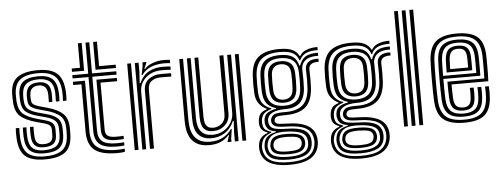

<svg xmlns="http://www.w3.org/2000/svg" viewBox="-59 -966 3467 1326"><g transform="rotate(-5 1675.0 -303.0)"><path d="M216.8 -75.2Q176.8 -75.2 156.9 -94.4Q137 -113.5 135 -160.8Q134.5 -171.5 134.2 -191.4Q134 -211.2 135 -223H159.5Q158.8 -211.8 158.9 -196.2Q159 -180.8 159.8 -161.8Q161 -126 174.8 -111.2Q188.5 -96.5 216.8 -96.5Q252.2 -96.5 268 -109.6Q283.8 -122.8 284 -153.5Q284.5 -172.2 284.2 -190.5Q283.8 -211.2 273.2 -221.4Q262.8 -231.5 240 -237.8L180.5 -254Q110.5 -273 73.9 -304.1Q37.2 -335.2 33.5 -405Q33 -414.8 32.9 -423.6Q32.8 -432.5 32.5 -441Q28.8 -532 75.6 -570.6Q122.5 -609.2 223 -609.2Q314.5 -609.2 356.2 -571.4Q398 -533.5 403.2 -446.2Q404 -434 403.9 -416.9Q403.8 -399.8 402.5 -382.2H377.8Q379.2 -399 379.4 -416.5Q379.5 -434 378.8 -445Q374.8 -521.5 338.2 -554.9Q301.8 -588.2 223 -588.2Q135 -588.2 94.8 -553.8Q54.5 -519.2 57.2 -440.8Q57.5 -431.8 57.5 -423.2Q57.5 -414.8 58.2 -405Q63.8 -343.2 96.1 -317.4Q128.5 -291.5 187.2 -275.2L245.8 -259Q279 -249.8 294.1 -234.9Q309.2 -220 309.2 -190.5Q309.2 -180.2 309.2 -172.4Q309.2 -164.5 309 -153.2Q308.5 -112 287.2 -93.6Q266 -75.2 216.8 -75.2ZM216.8 -33Q151.2 -33 119.8 -61.5Q88.2 -90 85.5 -159Q84.8 -172.8 84.9 -192.4Q85 -212 85.8 -223H110.5Q109.5 -212.2 109.6 -192.5Q109.8 -172.8 110.2 -160Q112.8 -102.2 138.1 -78.2Q163.5 -54.2 216.8 -54.2Q279 -54.2 306.2 -77.1Q333.5 -100 334 -153.5Q334.2 -163.5 334.1 -172Q334 -180.5 334 -190.5Q334 -232 312.5 -250.8Q291 -269.5 251.5 -280L193.8 -295.5Q142.2 -309.2 114.8 -331.8Q87.2 -354.2 83.2 -404.2Q82.5 -414 82.5 -423.2Q82.5 -432.5 82.2 -440.8Q79.8 -506.2 113.4 -536.6Q147 -567 223 -567Q288.5 -567 319.8 -538Q351 -509 354.2 -443.5Q354.8 -434.5 354.9 -416.9Q355 -399.2 353.5 -382.2H329Q329.2 -399.2 329.6 -416.2Q330 -433.2 329.8 -440.2Q328 -497 301.4 -521.4Q274.8 -545.8 223 -545.8Q163.5 -545.8 135.5 -521.2Q107.5 -496.8 107.2 -440.8Q107 -431.5 107.4 -422.2Q107.8 -413 108.2 -405.2Q110.5 -364.2 134 -346.4Q157.5 -328.5 200.5 -316.8L257.5 -301.2Q310.5 -287 334.8 -262.6Q359 -238.2 359 -190.5Q359 -182 359 -172.9Q359 -163.8 358.8 -153.2Q358.2 -89 325.5 -61Q292.8 -33 216.8 -33ZM216.8 9.2Q126.8 9.2 83.2 -28.1Q39.8 -65.5 36 -156.8Q34.2 -195 36.8 -223H61.2Q60.5 -212.2 60.2 -192.8Q60 -173.2 60.8 -157.8Q64.2 -77.8 101.4 -44.8Q138.5 -11.8 216.8 -11.8Q306 -11.8 344.6 -44.8Q383.2 -77.8 383.8 -153.2Q384 -164.2 384 -172.2Q384 -180.2 384 -190.5Q384 -250.8 352.4 -278.8Q320.8 -306.8 263.2 -322.5L207.2 -338Q174.5 -347 154.8 -360.4Q135 -373.8 133 -405.2Q132.8 -413 132.2 -422.1Q131.8 -431.2 132 -440.5Q133.2 -484.5 155.2 -504.6Q177.2 -524.8 223 -524.8Q262.8 -524.8 283.2 -504.6Q303.8 -484.5 305 -439.2Q305.2 -428.2 305.1 -415.6Q305 -403 304.5 -382.2H280.2Q280.5 -398.8 280.5 -415.6Q280.5 -432.5 280.2 -438Q278.8 -472.8 263 -488.1Q247.2 -503.5 223 -503.5Q192 -503.5 174.9 -488.8Q157.8 -474 157 -440.5Q156.8 -430.8 156.9 -422.8Q157 -414.8 158 -405.2Q160.2 -383.5 174.5 -375Q188.8 -366.5 213.8 -359.2L269 -343.8Q338.8 -324.5 373.8 -291.2Q408.8 -258 408.8 -190.5Q408.8 -179.8 408.9 -171.8Q409 -163.8 408.8 -153.2Q408.2 -66.8 364 -28.8Q319.8 9.2 216.8 9.2Z M720.2 -36Q638.8 -36 603.4 -64.5Q568 -93 568 -158.5V-531.2H457.5V-554.2H568V-770H594.2V-554.2H762.5V-531.2H594.2V-158.5Q594.2 -105 623.5 -81.9Q652.8 -58.8 720.2 -58.8Q749.5 -58.8 773.8 -61.2V-39.2Q756 -36 720.2 -36ZM457.5 -577V-600H515V-770H541.5V-577ZM620.8 -577V-770H647.2V-600H762.5V-577ZM720.2 9.2Q610.2 9.2 562.6 -29.8Q515 -68.8 515 -158.5V-485.5H457.5V-508.2H541.5V-158.5Q541.5 -80.8 583 -47Q624.5 -13.2 720.2 -13.2Q747.8 -13.2 773.8 -17V5Q753.8 9.2 720.2 9.2ZM720.2 -81.5Q667 -81.5 643.9 -99.4Q620.8 -117.2 620.8 -158.5V-508.2H762.5V-485.5H647.2V-158.5Q647.2 -129.2 664.2 -116.8Q681.2 -104.2 720.2 -104.2Q737 -104.2 750.2 -104.5Q763.5 -104.8 773.8 -106V-84Q754.8 -81.5 720.2 -81.5Z M934.5 -512.5 947.5 -578V-600H973.8L974.2 -594.5L957 -552.8H962Q982 -576.8 1019.9 -589.9Q1057.8 -603 1093 -603Q1101.2 -603 1115.2 -602.5Q1129.2 -602 1138 -600.8V-578Q1130.8 -579 1117.8 -579.6Q1104.8 -580.2 1094.5 -580.2Q1046 -580.2 1005.9 -564.5Q965.8 -548.8 940.5 -512.5ZM894.8 0V-600H921L921.2 -535L916 -458.5H922.2Q944.2 -509.8 986 -533.4Q1027.8 -557 1080.5 -557Q1094 -557 1113 -556.4Q1132 -555.8 1138 -555V-532.2Q1130 -532.8 1110 -533.4Q1090 -534 1075 -534Q1028 -534 993.5 -515.1Q959 -496.2 940.2 -465.9Q921.5 -435.5 921.5 -401.2V0ZM842 0V-600H868.2V0ZM947.8 0V-403.5Q947.8 -455 982.4 -481.8Q1017 -508.5 1063.2 -508.5Q1080.5 -508.5 1101.6 -508.5Q1122.8 -508.5 1138 -508.2V-485.2Q1123 -485.5 1101 -485.5Q1079 -485.5 1063.2 -485.5Q1027.5 -485.5 1001.5 -467.4Q975.5 -449.2 975.5 -406.2V0Z M1359.8 9.8Q1302.2 9.8 1270.1 -10.9Q1238 -31.5 1223.8 -62.1Q1209.5 -92.8 1206.2 -123.5Q1203 -154.2 1203 -174.5V-600H1229.2V-179.5Q1229.2 -160 1232.2 -132.1Q1235.2 -104.2 1247.9 -77Q1260.5 -49.8 1289 -31.4Q1317.5 -13 1368.2 -13Q1417.5 -13 1454.5 -32.5Q1491.5 -52 1516 -87.5H1522.2L1512.5 -22V0H1486.2L1486 -5.5L1499.8 -47.2H1494.8Q1445.5 9.8 1359.8 9.8ZM1588.5 0V-600H1615V0ZM1392.2 -84.5Q1361.5 -84.5 1344.2 -95.9Q1327 -107.2 1319.4 -124.4Q1311.8 -141.5 1310 -159.2Q1308.2 -177 1308.2 -189.5V-600H1334.8V-191Q1334.8 -175 1337.8 -155.5Q1340.8 -136 1353.8 -121.8Q1366.8 -107.5 1396.2 -107.5Q1430 -107.5 1455.6 -129.8Q1481.2 -152 1481.2 -193.8V-600H1509V-196.5Q1509 -146 1475 -115.2Q1441 -84.5 1392.2 -84.5ZM1376 -36.2Q1316.8 -36.8 1286.2 -72.1Q1255.8 -107.5 1255.8 -181.2V-600H1282.2V-184.5Q1282.2 -59.2 1385.8 -59.2Q1430 -59.2 1463.6 -79Q1497.2 -98.8 1516.1 -130.6Q1535 -162.5 1535 -198.8V-600H1562V0H1536.2V-65L1540.5 -141.5H1534.2Q1511.5 -88.2 1469.2 -62Q1427 -35.8 1376 -36.2Z M1897.8 193.5Q1710.5 193.5 1699.5 68.8Q1697.8 48.2 1702 28.5Q1711.5 -20.8 1765.8 -38V-43.5Q1743 -50 1729.9 -63.6Q1716.8 -77.2 1713.5 -102Q1711.8 -115.2 1713.5 -130Q1716 -154.8 1727.9 -172.9Q1739.8 -191 1773.8 -201.5V-207Q1748.8 -216 1725.2 -243.6Q1701.8 -271.2 1698.8 -320.8Q1695.5 -378.5 1698.8 -441.2Q1703.8 -531.2 1752.4 -570.2Q1801 -609.2 1898.2 -609.2Q1958.2 -609.2 1989.4 -593.1Q2020.5 -577 2032.8 -549.5H2038Q2051.5 -572.5 2075 -583.5Q2098.5 -594.5 2122.4 -597.6Q2146.2 -600.8 2161 -600V-578.8Q2106.5 -579.8 2076.6 -564.4Q2046.8 -549 2035 -519.2H2029.5Q2020 -552 1990.5 -570.1Q1961 -588.2 1898.2 -588.2Q1815 -588.2 1772.4 -553.9Q1729.8 -519.5 1725.2 -440.5Q1723.5 -407.5 1723.5 -380.2Q1723.5 -353 1725.2 -321.8Q1728.2 -269 1751.2 -242.4Q1774.2 -215.8 1806.8 -206.8V-201.2Q1771.5 -191.2 1755 -174.6Q1738.5 -158 1735.2 -130Q1734.2 -121.8 1734.4 -115.6Q1734.5 -109.5 1735.5 -101.8Q1737.8 -78.2 1749.4 -66.6Q1761 -55 1792.2 -44.5V-39Q1759.5 -27 1744.4 -11Q1729.2 5 1723.5 28.5Q1721 37.8 1719.6 46.8Q1718.2 55.8 1719.8 68.5Q1726 123.8 1768.9 149.4Q1811.8 175 1897.8 175Q1987.8 175 2030.2 148.9Q2072.8 122.8 2082 67.2Q2085.5 48.5 2081.8 27Q2073.2 -23.8 2031.8 -46.6Q1990.2 -69.5 1903 -71.5Q1847.2 -72.5 1828 -79.8Q1808.8 -87 1801.8 -101.2Q1798.8 -106.5 1798 -116.1Q1797.2 -125.8 1799 -131Q1806.8 -157 1828 -164.8Q1849.2 -172.5 1898.2 -172Q1979.8 -170.8 2021 -206.5Q2062.2 -242.2 2067.8 -322Q2069.8 -353.2 2069.9 -382.9Q2070 -412.5 2068.5 -448.5Q2066.8 -484.5 2090.2 -503.1Q2113.8 -521.8 2161 -519.2V-498Q2090 -500 2092.2 -448Q2093.8 -414.8 2093.6 -383.9Q2093.5 -353 2091.8 -321Q2085.5 -230.8 2039.6 -190.8Q1993.8 -150.8 1898.2 -150.8Q1856.2 -150.8 1841.9 -146.1Q1827.5 -141.5 1822.5 -125.8Q1822 -124 1821.8 -118.8Q1821.5 -113.5 1823.8 -110Q1830 -99 1843.8 -95.9Q1857.5 -92.8 1903 -91.8Q2000.5 -90 2049.9 -60.2Q2099.2 -30.5 2105.5 27.2Q2107.8 50 2105.5 67.8Q2096.8 130.8 2046.1 162.1Q1995.5 193.5 1897.8 193.5ZM1897.8 157.2Q1815.2 157.2 1779.5 136Q1743.8 114.8 1738.2 68.2Q1737 55.8 1737.9 46.4Q1738.8 37 1740.8 28.2Q1746.5 0.5 1765.5 -15.6Q1784.5 -31.8 1824 -40V-45.5Q1792.5 -49.5 1776.1 -62.6Q1759.8 -75.8 1754.2 -101.8Q1751.8 -114.2 1753.2 -130.2Q1756 -159.8 1776.4 -176Q1796.8 -192.2 1838.5 -200V-205.2Q1799 -215.5 1776.9 -242.6Q1754.8 -269.8 1751.5 -324.2Q1749.8 -353.2 1750 -380.2Q1750.2 -407.2 1751.8 -438.5Q1755.2 -504.5 1790 -535.8Q1824.8 -567 1898.2 -567Q1955 -567 1984.9 -547.6Q2014.8 -528.2 2025.2 -483H2030.5Q2046.8 -526 2074.5 -543.2Q2102.2 -560.5 2161 -560.5V-539.2Q2101.2 -541.5 2070.8 -516.6Q2040.2 -491.8 2043.5 -445.2Q2044.8 -418.5 2044.6 -382.6Q2044.5 -346.8 2043.2 -324.8Q2038.5 -255 2002.6 -223.1Q1966.8 -191.2 1898 -192.2Q1873.5 -192.5 1847.8 -187.5Q1822 -182.5 1802.9 -170Q1783.8 -157.5 1778.8 -135.8Q1777 -128.5 1777.2 -118.5Q1777.5 -108.5 1779 -102.8Q1786.5 -72.8 1816.4 -64.9Q1846.2 -57 1903 -56Q1980 -54.8 2017.4 -35.5Q2054.8 -16.2 2062.5 27.2Q2066 47.2 2062.8 68Q2055.2 116.2 2013.5 136.8Q1971.8 157.2 1897.8 157.2ZM1898.2 -216Q1953.5 -216 1983.5 -241.6Q2013.5 -267.2 2017.5 -326.2Q2019 -351.8 2019.2 -379.5Q2019.5 -407.2 2018.2 -437.8Q2015.5 -496 1985 -520.9Q1954.5 -545.8 1898.2 -545.8Q1840.8 -545.8 1810.9 -520.1Q1781 -494.5 1778 -436.8Q1775.2 -380 1778 -325Q1781 -268.5 1811.5 -242.2Q1842 -216 1898.2 -216ZM1898.2 -237Q1855 -237 1831 -258.1Q1807 -279.2 1804.2 -327Q1803 -355.2 1803 -381.2Q1803 -407.2 1804.2 -435Q1807 -483.2 1830.9 -504Q1854.8 -524.8 1898.2 -524.8Q1941.5 -524.8 1965.5 -504.2Q1989.5 -483.8 1991.8 -436.8Q1993 -408 1992.9 -381.8Q1992.8 -355.5 1991 -327.5Q1988 -279.5 1964 -258.2Q1940 -237 1898.2 -237ZM1898.2 -258.2Q1926 -258.2 1944.1 -274.5Q1962.2 -290.8 1964.8 -329.8Q1966.2 -355.2 1966.5 -379.8Q1966.8 -404.2 1965.2 -435.5Q1963.5 -472.2 1945.5 -487.9Q1927.5 -503.5 1898.2 -503.5Q1868.8 -503.5 1850.8 -487.4Q1832.8 -471.2 1830.8 -434Q1829.5 -406.5 1829.4 -381.4Q1829.2 -356.2 1830.8 -328.5Q1832.8 -291 1850.6 -274.6Q1868.5 -258.2 1898.2 -258.2ZM1897.8 137.8Q1950.8 137.8 1980.6 128Q2010.5 118.2 2023.4 102.4Q2036.2 86.5 2038.5 68Q2041 46.5 2037 26.8Q2030.5 -4.8 1998.1 -19Q1965.8 -33.2 1902.8 -36.5Q1837 -40 1805.1 -24.4Q1773.2 -8.8 1762 28.8Q1759.5 37.2 1758.5 46.2Q1757.5 55.2 1759.8 69.5Q1765.5 107 1799.1 122.4Q1832.8 137.8 1897.8 137.8ZM1897.8 119.8Q1838.2 119.8 1811.1 107.5Q1784 95.2 1779.2 68.8Q1777 57.2 1778 47.6Q1779 38 1782 28.5Q1790 1 1817.5 -10.2Q1845 -21.5 1904.5 -20.2Q1957.2 -19 1983.2 -8Q2009.2 3 2016 27Q2021.8 48 2016.5 68Q2010 95.8 1982.5 107.8Q1955 119.8 1897.8 119.8ZM1897.8 100.5Q1940.5 100.5 1962.6 93.5Q1984.8 86.5 1991.5 67.8Q1995.2 58.5 1995.6 48Q1996 37.5 1990.5 27Q1985 13.8 1964.8 7.5Q1944.5 1.2 1903 0Q1856 -1.2 1833.5 6.4Q1811 14 1805.5 28Q1799.5 38.8 1799 49.5Q1798.5 60.2 1801.8 68.8Q1807.5 85.5 1829.8 93Q1852 100.5 1897.8 100.5Z M2396 193.5Q2208.8 193.5 2197.8 68.8Q2196 48.2 2200.2 28.5Q2209.8 -20.8 2264 -38V-43.5Q2241.2 -50 2228.1 -63.6Q2215 -77.2 2211.8 -102Q2210 -115.2 2211.8 -130Q2214.2 -154.8 2226.1 -172.9Q2238 -191 2272 -201.5V-207Q2247 -216 2223.5 -243.6Q2200 -271.2 2197 -320.8Q2193.8 -378.5 2197 -441.2Q2202 -531.2 2250.6 -570.2Q2299.2 -609.2 2396.5 -609.2Q2456.5 -609.2 2487.6 -593.1Q2518.8 -577 2531 -549.5H2536.2Q2549.8 -572.5 2573.2 -583.5Q2596.8 -594.5 2620.6 -597.6Q2644.5 -600.8 2659.2 -600V-578.8Q2604.8 -579.8 2574.9 -564.4Q2545 -549 2533.2 -519.2H2527.8Q2518.2 -552 2488.8 -570.1Q2459.2 -588.2 2396.5 -588.2Q2313.2 -588.2 2270.6 -553.9Q2228 -519.5 2223.5 -440.5Q2221.8 -407.5 2221.8 -380.2Q2221.8 -353 2223.5 -321.8Q2226.5 -269 2249.5 -242.4Q2272.5 -215.8 2305 -206.8V-201.2Q2269.8 -191.2 2253.2 -174.6Q2236.8 -158 2233.5 -130Q2232.5 -121.8 2232.6 -115.6Q2232.8 -109.5 2233.8 -101.8Q2236 -78.2 2247.6 -66.6Q2259.2 -55 2290.5 -44.5V-39Q2257.8 -27 2242.6 -11Q2227.5 5 2221.8 28.5Q2219.2 37.8 2217.9 46.8Q2216.5 55.8 2218 68.5Q2224.2 123.8 2267.1 149.4Q2310 175 2396 175Q2486 175 2528.5 148.9Q2571 122.8 2580.2 67.2Q2583.8 48.5 2580 27Q2571.5 -23.8 2530 -46.6Q2488.5 -69.5 2401.2 -71.5Q2345.5 -72.5 2326.2 -79.8Q2307 -87 2300 -101.2Q2297 -106.5 2296.2 -116.1Q2295.5 -125.8 2297.2 -131Q2305 -157 2326.2 -164.8Q2347.5 -172.5 2396.5 -172Q2478 -170.8 2519.2 -206.5Q2560.5 -242.2 2566 -322Q2568 -353.2 2568.1 -382.9Q2568.2 -412.5 2566.8 -448.5Q2565 -484.5 2588.5 -503.1Q2612 -521.8 2659.2 -519.2V-498Q2588.2 -500 2590.5 -448Q2592 -414.8 2591.9 -383.9Q2591.8 -353 2590 -321Q2583.8 -230.8 2537.9 -190.8Q2492 -150.8 2396.5 -150.8Q2354.5 -150.8 2340.1 -146.1Q2325.8 -141.5 2320.8 -125.8Q2320.2 -124 2320 -118.8Q2319.8 -113.5 2322 -110Q2328.2 -99 2342 -95.9Q2355.8 -92.8 2401.2 -91.8Q2498.8 -90 2548.1 -60.2Q2597.5 -30.5 2603.8 27.2Q2606 50 2603.8 67.8Q2595 130.8 2544.4 162.1Q2493.8 193.5 2396 193.5ZM2396 157.2Q2313.5 157.2 2277.8 136Q2242 114.8 2236.5 68.2Q2235.2 55.8 2236.1 46.4Q2237 37 2239 28.2Q2244.8 0.5 2263.8 -15.6Q2282.8 -31.8 2322.2 -40V-45.5Q2290.8 -49.5 2274.4 -62.6Q2258 -75.8 2252.5 -101.8Q2250 -114.2 2251.5 -130.2Q2254.2 -159.8 2274.6 -176Q2295 -192.2 2336.8 -200V-205.2Q2297.2 -215.5 2275.1 -242.6Q2253 -269.8 2249.8 -324.2Q2248 -353.2 2248.2 -380.2Q2248.5 -407.2 2250 -438.5Q2253.5 -504.5 2288.2 -535.8Q2323 -567 2396.5 -567Q2453.2 -567 2483.1 -547.6Q2513 -528.2 2523.5 -483H2528.8Q2545 -526 2572.8 -543.2Q2600.5 -560.5 2659.2 -560.5V-539.2Q2599.5 -541.5 2569 -516.6Q2538.5 -491.8 2541.8 -445.2Q2543 -418.5 2542.9 -382.6Q2542.8 -346.8 2541.5 -324.8Q2536.8 -255 2500.9 -223.1Q2465 -191.2 2396.2 -192.2Q2371.8 -192.5 2346 -187.5Q2320.2 -182.5 2301.1 -170Q2282 -157.5 2277 -135.8Q2275.2 -128.5 2275.5 -118.5Q2275.8 -108.5 2277.2 -102.8Q2284.8 -72.8 2314.6 -64.9Q2344.5 -57 2401.2 -56Q2478.2 -54.8 2515.6 -35.5Q2553 -16.2 2560.8 27.2Q2564.2 47.2 2561 68Q2553.5 116.2 2511.8 136.8Q2470 157.2 2396 157.2ZM2396.5 -216Q2451.8 -216 2481.8 -241.6Q2511.8 -267.2 2515.8 -326.2Q2517.2 -351.8 2517.5 -379.5Q2517.8 -407.2 2516.5 -437.8Q2513.8 -496 2483.2 -520.9Q2452.8 -545.8 2396.5 -545.8Q2339 -545.8 2309.1 -520.1Q2279.2 -494.5 2276.2 -436.8Q2273.5 -380 2276.2 -325Q2279.2 -268.5 2309.8 -242.2Q2340.2 -216 2396.5 -216ZM2396.5 -237Q2353.2 -237 2329.2 -258.1Q2305.2 -279.2 2302.5 -327Q2301.2 -355.2 2301.2 -381.2Q2301.2 -407.2 2302.5 -435Q2305.2 -483.2 2329.1 -504Q2353 -524.8 2396.5 -524.8Q2439.8 -524.8 2463.8 -504.2Q2487.8 -483.8 2490 -436.8Q2491.2 -408 2491.1 -381.8Q2491 -355.5 2489.2 -327.5Q2486.2 -279.5 2462.2 -258.2Q2438.2 -237 2396.5 -237ZM2396.5 -258.2Q2424.2 -258.2 2442.4 -274.5Q2460.5 -290.8 2463 -329.8Q2464.5 -355.2 2464.8 -379.8Q2465 -404.2 2463.5 -435.5Q2461.8 -472.2 2443.8 -487.9Q2425.8 -503.5 2396.5 -503.5Q2367 -503.5 2349 -487.4Q2331 -471.2 2329 -434Q2327.8 -406.5 2327.6 -381.4Q2327.5 -356.2 2329 -328.5Q2331 -291 2348.9 -274.6Q2366.8 -258.2 2396.5 -258.2ZM2396 137.8Q2449 137.8 2478.9 128Q2508.8 118.2 2521.6 102.4Q2534.5 86.5 2536.8 68Q2539.2 46.5 2535.2 26.8Q2528.8 -4.8 2496.4 -19Q2464 -33.2 2401 -36.5Q2335.2 -40 2303.4 -24.4Q2271.5 -8.8 2260.2 28.8Q2257.8 37.2 2256.8 46.2Q2255.8 55.2 2258 69.5Q2263.8 107 2297.4 122.4Q2331 137.8 2396 137.8ZM2396 119.8Q2336.5 119.8 2309.4 107.5Q2282.2 95.2 2277.5 68.8Q2275.2 57.2 2276.2 47.6Q2277.2 38 2280.2 28.5Q2288.2 1 2315.8 -10.2Q2343.2 -21.5 2402.8 -20.2Q2455.5 -19 2481.5 -8Q2507.5 3 2514.2 27Q2520 48 2514.8 68Q2508.2 95.8 2480.8 107.8Q2453.2 119.8 2396 119.8ZM2396 100.5Q2438.8 100.5 2460.9 93.5Q2483 86.5 2489.8 67.8Q2493.5 58.5 2493.9 48Q2494.2 37.5 2488.8 27Q2483.2 13.8 2463 7.5Q2442.8 1.2 2401.2 0Q2354.2 -1.2 2331.8 6.4Q2309.2 14 2303.8 28Q2297.8 38.8 2297.2 49.5Q2296.8 60.2 2300 68.8Q2305.8 85.5 2328 93Q2350.2 100.5 2396 100.5Z M2815.5 0V-800H2842V0ZM2709.8 0V-800H2736V0ZM2762.5 0V-800H2789V0Z M3127.8 9.2Q3028.2 9.2 2982.4 -29Q2936.5 -67.2 2931.2 -156.5Q2929.8 -185 2929 -224.4Q2928.2 -263.8 2928.4 -305.5Q2928.5 -347.2 2929.2 -383.4Q2930 -419.5 2931.2 -441.8Q2937 -532 2982.8 -570.6Q3028.5 -609.2 3126.2 -609.2Q3222.8 -609.2 3267.9 -572.1Q3313 -535 3317.2 -446.8Q3317.5 -439 3317.8 -417.5Q3318 -396 3318.1 -367.9Q3318.2 -339.8 3317.8 -311.5Q3317.2 -283.2 3316 -261.8H3061Q3061.2 -231.8 3061.8 -208Q3062.2 -184.2 3063.2 -164.8Q3065.2 -128.2 3080.4 -112.4Q3095.5 -96.5 3127.8 -96.5Q3156.2 -96.5 3169.8 -111.6Q3183.2 -126.8 3185 -162.8Q3185.8 -176.5 3185.9 -193.6Q3186 -210.8 3184.8 -227.2H3211.2Q3212.2 -210.8 3212.2 -192.8Q3212.2 -174.8 3211.5 -161.8Q3209.2 -115.2 3189.8 -95.2Q3170.2 -75.2 3127.8 -75.2Q3082 -75.2 3060.8 -95.8Q3039.5 -116.2 3036.8 -163.2Q3035.5 -188.2 3034.9 -219.4Q3034.2 -250.5 3034.2 -283.2H3290.5Q3291.5 -314 3291.6 -348.1Q3291.8 -382.2 3291.5 -409Q3291.2 -435.8 3290.8 -445.2Q3287 -522 3248.9 -555.1Q3210.8 -588.2 3126.2 -588.2Q3042 -588.2 3002.4 -554.1Q2962.8 -520 2957.5 -440.2Q2956.5 -420.2 2955.8 -385Q2955 -349.8 2954.9 -308.2Q2954.8 -266.8 2955.4 -227Q2956 -187.2 2957.5 -158.5Q2962.2 -80.8 3001.2 -46.2Q3040.2 -11.8 3127.8 -11.8Q3211.2 -11.8 3249.1 -45.6Q3287 -79.5 3290.8 -157.8Q3291.5 -173 3291.5 -192.2Q3291.5 -211.5 3290 -227.2H3316.5Q3318 -211.8 3318 -192.6Q3318 -173.5 3317.2 -156.8Q3313 -67.8 3268.9 -29.2Q3224.8 9.2 3127.8 9.2ZM3127.8 -33Q3053 -33 3020.4 -63.4Q2987.8 -93.8 2984 -160Q2982.5 -187.8 2981.9 -226.8Q2981.2 -265.8 2981.4 -306.9Q2981.5 -348 2982.1 -383Q2982.8 -418 2984 -437.8Q2988.5 -510.2 3023.4 -538.6Q3058.2 -567 3126.2 -567Q3196.2 -567 3228.6 -538.9Q3261 -510.8 3264.2 -444.8Q3264.8 -436.2 3265 -413.8Q3265.2 -391.2 3265.2 -362Q3265.2 -332.8 3264.5 -304.5H3007.8Q3007.8 -262.8 3008.4 -225.4Q3009 -188 3010.2 -162.5Q3013.8 -104 3041 -79.1Q3068.2 -54.2 3127.8 -54.2Q3180.2 -54.2 3207.6 -77Q3235 -99.8 3237.8 -159Q3238.5 -174.2 3238.6 -191.9Q3238.8 -209.5 3237.5 -227.2H3264Q3265.2 -210.5 3265.1 -192.9Q3265 -175.2 3264.2 -158.2Q3261 -91.5 3229.4 -62.2Q3197.8 -33 3127.8 -33ZM3008 -325.8H3238.5Q3239 -362.8 3238.8 -396.6Q3238.5 -430.5 3237.8 -444Q3235.2 -498.2 3209.2 -522Q3183.2 -545.8 3126.2 -545.8Q3069.5 -545.8 3041.8 -521.1Q3014 -496.5 3010.2 -436Q3009.5 -418.8 3008.8 -388.5Q3008 -358.2 3008 -325.8ZM3034.5 -347Q3034.8 -364.2 3035.5 -392.9Q3036.2 -421.5 3036.8 -434.8Q3040 -484.2 3061.4 -504.5Q3082.8 -524.8 3126.2 -524.8Q3169.2 -524.8 3189.2 -505.8Q3209.2 -486.8 3211.2 -443.5Q3212 -430.8 3212.2 -403.2Q3212.5 -375.8 3212.2 -347ZM3061.2 -368.2H3185.8Q3185.8 -391.2 3185.6 -413Q3185.5 -434.8 3185 -441Q3183.5 -474 3170 -488.8Q3156.5 -503.5 3126.2 -503.5Q3094.5 -503.5 3080 -486.9Q3065.5 -470.2 3063.2 -433.8Q3062.5 -418.8 3062 -403.1Q3061.5 -387.5 3061.2 -368.2Z"/></g></svg>

Font: Big Shoulders Inline Text ExtraBold
Style: Regular
Weight: 800
Designer: Patric King
Foundry: XO Type Co
Version: Version 1.000